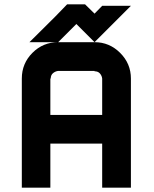

<svg xmlns="http://www.w3.org/2000/svg" viewBox="-20 -860 706 880"><path d="M448.3 0V-201.7H210.8V0H80V-500Q80 -569.2 128.8 -617.9Q177.5 -666.7 246.7 -666.7H115Q134.2 -685.8 169.6 -720.8Q205 -755.8 233.8 -784.6Q262.5 -813.3 287.5 -840H370L413.3 -797.5L448.3 -833.3H580L413.3 -666.7Q481.7 -666.7 530.8 -617.5Q580 -568.3 580 -500V0ZM210.8 -333.3H448.3V-500Q446.7 -513.3 437.9 -523.3Q429.2 -533.3 413.3 -533.3V-535H246.7Q233.3 -533.3 222.9 -524.6Q212.5 -515.8 212.5 -500H210.8ZM413.3 -666.7 330 -750 246.7 -666.7Z"/></svg>

Font: 0xA000-Squareish
Style: Squareish-Bold
Weight: 700
Version: Version 0.1